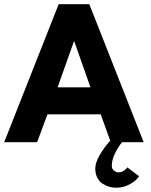

<svg xmlns="http://www.w3.org/2000/svg" viewBox="-25 -680 720 918"><path d="M530.5 217.5Q513.5 217.5 497 212.8Q480.5 208 465 198Q449.5 188 440 169.2Q430.5 150.5 430.5 126Q430.5 98 451.8 61.2Q473 24.5 502 -7.5L456.5 -133.5H202L152.5 0H-5L255.5 -660H402L662 0H558.5Q540 22 524.8 53.5Q509.5 85 509.5 113Q509.5 127 519.8 135.5Q530 144 541.5 144Q555 144 566.2 136.8Q577.5 129.5 584 120.5L640 162.5Q627 183.5 596.5 200.5Q566 217.5 530.5 217.5ZM250.5 -262.5H407.5L330 -482.5H328.5Z"/></svg>

Font: League Spartan
Style: Bold
Weight: 700
Foundry: The League of Moveable Type
Version: Version 2.002